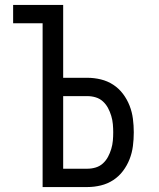

<svg xmlns="http://www.w3.org/2000/svg" viewBox="-20 -755 640 775"><path d="M152 0V-661H33V-735H235V-441H333Q360 -441 387 -434.5Q414 -428 437 -413Q460 -398 476.5 -376Q493 -354 503 -328.5Q513 -303 516.5 -275.5Q520 -248 520 -221Q520 -193 516.5 -165.5Q513 -138 503 -112.5Q493 -87 476.5 -65Q460 -43 437 -28Q414 -13 387 -6.5Q360 0 333 0ZM235 -74H333Q350 -74 366.5 -79Q383 -84 395.5 -95.5Q408 -107 416 -122Q424 -137 429 -153.5Q434 -170 435.5 -187Q437 -204 437 -221Q437 -237 435.5 -254Q434 -271 429 -287.5Q424 -304 416 -319Q408 -334 395.5 -345.5Q383 -357 366.5 -362Q350 -367 333 -367H235Z"/></svg>

Font: Nova
Style: Regular
Weight: 400
Monospace: yes
Designer: Belleve Invis
Foundry: Belleve Invis
Version: Version 24.1.4; ttfautohint (v1.8.4)